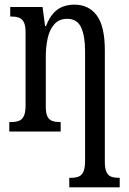

<svg xmlns="http://www.w3.org/2000/svg" viewBox="-20 -566 554 826"><path d="M278 240V199H286Q304 199 317.5 194Q331 189 338.5 173.5Q346 158 346 126V-347Q346 -411 329 -448Q312 -485 269 -485Q234 -485 213.5 -461.5Q193 -438 185 -401Q177 -364 177 -321V-108Q177 -78 184.5 -64Q192 -50 205.5 -45.5Q219 -41 236 -41H241V0H20V-41H29Q47 -41 61 -46Q75 -51 82.5 -66.5Q90 -82 90 -113V-427Q90 -457 82 -471.5Q74 -486 60 -490.5Q46 -495 28 -495H24V-536H163L174 -454H178Q192 -490 210.5 -510Q229 -530 252 -538Q275 -546 300 -546Q362 -546 396.5 -499.5Q431 -453 431 -349V131Q431 160 438.5 175Q446 190 459.5 194.5Q473 199 490 199H495V240Z"/></svg>

Font: Noto Serif ExtraCondensed
Style: Regular
Weight: 400
Width: 2
Designer: Monotype Design Team
Foundry: Monotype Imaging Inc.
Version: Version 2.013